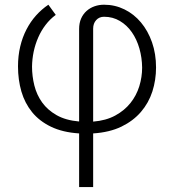

<svg xmlns="http://www.w3.org/2000/svg" viewBox="-20 -548 726 802"><path d="M310.5 9.3Q241.7 4.9 193.1 -18.6Q144.5 -42 114 -79.6Q83.5 -117.2 69.3 -166Q55.2 -214.8 55.2 -270.5Q55.2 -314.9 64.5 -353.8Q73.7 -392.6 90.6 -425Q107.4 -457.5 130.6 -483.4Q153.8 -509.3 182.1 -528.3L212.9 -485.8Q189 -468.3 170.7 -444.3Q152.3 -420.4 139.9 -392.1Q127.4 -363.8 120.8 -332.8Q114.3 -301.8 113.8 -270Q113.8 -230 123.5 -190.9Q133.3 -151.9 156 -120.1Q178.7 -88.4 216.6 -66.9Q254.4 -45.4 310.5 -40.5V-426.8Q310.5 -451.7 318.8 -470.5Q327.1 -489.3 341.6 -502.2Q356 -515.1 374.8 -521.7Q393.6 -528.3 414.6 -528.3Q460 -528.3 499.8 -508.8Q539.6 -489.3 568.8 -454.3Q598.1 -419.4 615 -371.3Q631.8 -323.2 631.8 -266.1Q631.8 -213.9 616.5 -166Q601.1 -118.2 568.8 -80.6Q536.6 -43 487.1 -19Q437.5 4.9 369.1 9.3V233.4H310.5ZM369.1 -40Q422.9 -44.4 461.4 -65.4Q500 -86.4 524.9 -117.7Q549.8 -148.9 561.8 -187.5Q573.7 -226.1 573.7 -265.6Q573.2 -307.1 562.3 -345.5Q551.3 -383.8 530.8 -413.3Q510.3 -442.9 480.7 -460.4Q451.2 -478 414.6 -478Q394.5 -478 381.8 -464.1Q369.1 -450.2 369.1 -428.2Z"/></svg>

Font: Melbourne
Style: Light
Weight: 300
Designer: Google
Version: Version 2.000980; 2014